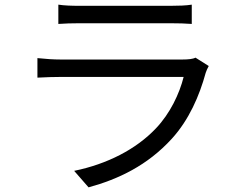

<svg xmlns="http://www.w3.org/2000/svg" viewBox="-20 -765 1040 826"><path d="M231 -745V-662C258 -664 290 -665 321 -665H713C747 -665 781 -664 805 -662V-745C781 -741 746 -740 714 -740H321C289 -740 257 -741 231 -745ZM878 -481 821 -517C810 -511 789 -509 766 -509H239C212 -509 178 -511 141 -515V-431C177 -433 215 -434 239 -434H770C752 -362 712 -277 651 -213C566 -123 441 -59 299 -30L361 41C489 6 614 -53 719 -168C793 -249 838 -353 865 -452C867 -459 873 -472 878 -481Z"/></svg>

Font: Source Han Sans TC
Style: Regular
Weight: 400
Designer: Ryoko NISHIZUKA 西塚涼子 (kana, bopomofo & ideographs); Paul D. Hunt (Latin, Greek & Cyrillic); Sandoll Communications 산돌커뮤니
Foundry: Adobe
Version: Version 2.002;hotconv 1.0.116;makeotfexe 2.5.65601